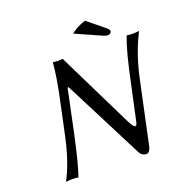

<svg xmlns="http://www.w3.org/2000/svg" viewBox="-143 -931 1022 1068"><g transform="rotate(-20 368.5 -397.0)"><path d="M196 -445 150 -230C126 -121 98 -52 71 0V3C71 3 85 0 107 0C131 0 141 3 141 3L144 0C163 -54 182 -134 203 -230L247 -439C254 -472 256 -488 260 -489C263 -489 268 -478 280 -455L505 -14C513 1 527 10 543 10C557 10 566 -2 571 -21L651 -395C675 -511 711 -593 737 -645V-648C737 -648 723 -645 701 -645C677 -645 667 -648 667 -648L664 -645C643 -591 622 -510 598 -395L551 -178C544 -146 532 -146 504 -203L286 -647C286 -647 266 -645 261 -645C248 -645 231 -648 231 -648L228 -645C223 -587 212 -521 196 -445ZM475 -804C438 -792 411 -777 389 -759L530 -696C549 -687 562 -684 570 -684C578 -684 587 -691 589 -699C590 -706 587 -712 578 -720Z"/></g></svg>

Font: Libertinus Sans
Style: Italic
Weight: 400
Italic angle: -12°
Designer: Philipp H. Poll, Khaled Hosny
Foundry: Caleb Maclennan
Version: Version 7.050;RELEASE